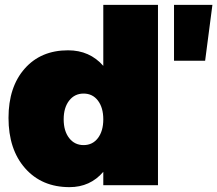

<svg xmlns="http://www.w3.org/2000/svg" viewBox="-20 -762 894 790"><path d="M405 -491V-742H630V0H405V-55Q351 8 266 8Q152 8 83.5 -69.5Q15 -147 15 -277Q15 -404 81.5 -479.5Q148 -555 260 -555Q349 -555 405 -491ZM696 -742H854L824 -512H696ZM264.5 -194Q287 -165 324 -165Q361 -165 383 -194Q405 -223 405 -271Q405 -319 383 -348Q361 -377 324 -377Q287 -377 264.5 -348Q242 -319 242 -271Q242 -223 264.5 -194Z"/></svg>

Font: MontserratBlack
Style: Regular
Weight: 900
Designer: Julieta Ulanovsky
Foundry: Julieta Ulanovsky
Version: Version 4.000